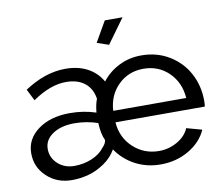

<svg xmlns="http://www.w3.org/2000/svg" viewBox="-80 -829 1094 937"><g transform="rotate(-10 466.5 -360.0)"><path d="M496.1 -608.9 438 -628.9 496.1 -730H584ZM29.8 -152.8Q29.8 -224.1 91.1 -269Q152.3 -314 249 -314Q316.9 -314 377.9 -293.9Q381.8 -334.5 392.1 -359.9Q384.8 -410.6 349.6 -438.7Q314.5 -466.8 256.8 -466.8Q179.2 -466.8 90.8 -405.8L62 -462.9Q164.6 -530.8 265.1 -530.8Q328.1 -530.8 374.3 -506.1Q420.4 -481.4 445.8 -436Q479.5 -480 530.3 -505.4Q581.1 -530.8 641.1 -530.8Q718.3 -530.8 779.1 -493.9Q839.8 -457 872.6 -396Q905.3 -335 905.8 -261.2Q905.8 -242.7 903.8 -231H460.9Q466.8 -154.3 520 -105.2Q573.2 -56.2 647 -56.2Q695.3 -56.2 737.5 -80.3Q779.8 -104.5 795.9 -143.1L872.1 -122.1Q846.2 -63.5 783.9 -26.9Q721.7 9.8 644 9.8Q574.7 9.8 517.8 -20.5Q460.9 -50.8 425.8 -103Q404.3 -64.9 365.7 -38.6Q327.1 -12.2 286.4 -1.2Q245.6 9.8 204.1 9.8Q130.4 9.8 80.1 -37.1Q29.8 -84 29.8 -152.8ZM821.8 -288.1Q815.9 -366.2 765.1 -415.5Q714.4 -464.8 640.1 -464.8Q565.9 -464.8 515.1 -415Q464.4 -365.2 460 -288.1ZM377 -120.1Q394.5 -137.7 396 -154.8Q380.4 -186 377.9 -242.2Q321.8 -261.2 262.2 -261.2Q196.3 -261.2 154.5 -233.2Q112.8 -205.1 112.8 -160.2Q112.8 -116.2 145.8 -86.2Q178.7 -56.2 227.1 -56.2Q274.4 -56.2 314.9 -73.5Q355.5 -90.8 377 -120.1Z"/></g></svg>

Font: Rawline Medium
Style: Regular
Weight: 500
Designer: Matt McInerney, Pablo Impallari, Rodrigo Fuenzalida
Foundry: Matt McInerney, Pablo Impallari, Rodrigo Fuenzalida
Version: Version 4.020;PS 004.020;hotconv 1.0.88;makeotf.lib2.5.64775